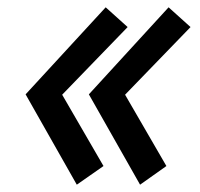

<svg xmlns="http://www.w3.org/2000/svg" viewBox="-20 -517 547 525"><path d="M322 -258 435 -63 363 -12 223 -259 441 -497 501 -443ZM150 -258 263 -63 190 -12 50 -259 269 -497 329 -443Z"/></svg>

Font: Jost* Medium
Style: Italic
Weight: 500
Italic angle: -10°
Version: Version 3.7